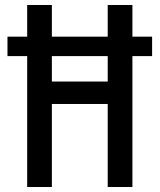

<svg xmlns="http://www.w3.org/2000/svg" viewBox="-20 -750 640 770"><path d="M511 -603V-730H412V-603H188V-730H89V-603H10V-525H89V0H188V-333H412V0H511V-525H590V-603ZM188 -423V-525H412V-423Z"/></svg>

Font: Tekne LDO Medium
Style: Regular
Weight: 500
Monospace: yes
Designer: Alessio Laiso, Mario Rullo, Paolo Rosset
Foundry: Alessio Laiso
Version: Version 1.000;hotconv 1.0.109;makeotfexe 2.5.65596